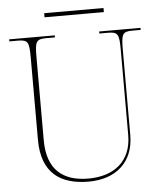

<svg xmlns="http://www.w3.org/2000/svg" viewBox="-57 -876 793 935"><g transform="rotate(-5 339.5 -408.0)"><path d="M194 -806H484V-826H194ZM339 10C473 10 560 -67 560 -198V-616C560 -693 566 -704 616 -704H655V-714H453V-704H494C544 -704 550 -693 550 -616V-199C550 -73 466 -5 339 -5C214 -5 138 -66 138 -210V-616C138 -693 144 -704 194 -704H236V-714H13V-704H54C104 -704 110 -693 110 -616V-214C110 -51 202 10 339 10Z"/></g></svg>

Font: Noto Serif Display Thin
Style: Regular
Weight: 100
Designer: Monotype Design Team
Foundry: Monotype Imaging Inc.
Version: Version 2.009